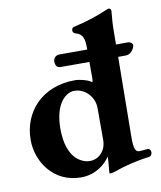

<svg xmlns="http://www.w3.org/2000/svg" viewBox="-82 -771 717 855"><g transform="rotate(-10 276.5 -343.0)"><path d="M24 -189C24 -91 92 14 217 14C284 14 329 -26 349 -57V-51C349 -32 344 2 344 15C344 18 343 19 348 19C356 19 371 15 375 13C410 0 468 -16 529 -23C535 -23 544 -30 544 -42C544 -54 536 -60 528 -59C518 -58 501 -56 491 -56C474 -56 468 -75 468 -120L472 -486H506C527 -486 541 -504 546 -520C546 -522 547 -523 547 -525C547 -534 537 -542 525 -542H472L473 -624C474 -656 478 -683 478 -693C478 -699 475 -705 467 -705C464 -705 456 -701 443 -696C411 -682 354 -663 302 -652C296 -651 291 -646 291 -637C291 -629 296 -624 303 -622C336 -614 342 -589 342 -550V-542H216C200 -542 188 -530 188 -514C188 -501 194 -486 210 -486H342V-410C342 -400 341 -396 338 -396C336 -396 333 -399 328 -402C316 -408 287 -417 263 -417C115 -417 24 -315 24 -189ZM253 -371C305 -371 342 -324 342 -279V-132C342 -85 309 -51 268 -51C237 -51 163 -75 163 -215C163 -331 216 -371 253 -371Z"/></g></svg>

Font: EB Garamond
Style: Bold
Weight: 700
Designer: Georg Duffner and Octavio Pardo
Foundry: Georg Duffner
Version: Version 1.000;PS 001.000;hotconv 1.0.88;makeotf.lib2.5.64775